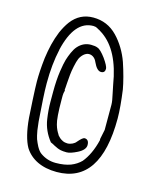

<svg xmlns="http://www.w3.org/2000/svg" viewBox="-118 -840 802 968"><g transform="rotate(15 282.5 -356.0)"><path d="M65.4 -183.6C70.8 -118.7 83.5 -68.4 102.1 -35.6C133.8 14.6 190.9 43.9 270 43.9C421.9 43.9 498 -69.8 498 -295.9C498 -335.4 493.2 -387.2 485.4 -444.3C479.5 -479 465.8 -530.8 449.7 -578.6C433.1 -625.5 406.7 -669.4 374 -703.1C339.4 -738.8 297.9 -756.3 248.5 -756.3C201.7 -756.3 163.6 -737.3 134.3 -698.7C121.6 -681.6 110.4 -661.6 100.1 -638.2C81.1 -591.3 71.3 -547.4 64 -495.6C58.1 -444.3 56.2 -406.2 56.2 -371.6C56.2 -354.5 57.6 -319.3 60.1 -272.5ZM439.5 -174.3C439.5 -170.9 439.5 -169.4 439.9 -167.5C427.7 -116.2 407.7 -74.2 383.3 -44.9C369.6 -30.8 351.6 -19 331.5 -11.2C310.5 -3.4 284.7 1 253.4 1C223.6 1 196.8 -7.8 172.9 -24.9C164.6 -30.8 156.7 -40.5 149.4 -53.7V-53.2C142.1 -66.9 136.7 -79.6 132.8 -89.8V-89.4C129.4 -99.6 126 -114.3 122.6 -133.3C120.1 -151.9 118.2 -167 117.2 -177.7L114.3 -218.3C113.8 -231 112.3 -252 110.4 -276.4L109.4 -290.5C107.4 -323.2 106.4 -352.1 106.4 -376C106.4 -441.4 112.3 -501 124.5 -555.2L124 -554.7C148.9 -662.1 194.3 -715.3 259.3 -715.3C263.2 -715.3 267.1 -714.8 271 -713.9C274.9 -712.4 282.7 -709.5 287.6 -705.6L294.9 -702.1H294.4C299.3 -699.2 306.6 -694.8 309.6 -692.4C373 -648.9 413.6 -569.3 432.1 -454.6L440.9 -411.6C446.8 -386.2 449.7 -367.7 449.7 -355.5V-223.6ZM356 -501C369.6 -501 376.5 -508.8 376.5 -522.9C376.5 -532.2 366.7 -550.8 350.1 -574.2C333 -597.2 317.9 -612.3 307.1 -615.2H307.6C298.8 -619.1 286.6 -620.6 272.5 -620.6C246.6 -620.6 223.6 -610.4 204.6 -588.9C189 -571.3 176.3 -539.1 168.5 -514.2C164.6 -501 160.2 -480 155.8 -450.2C151.4 -419.9 148.9 -384.3 148.9 -342.8V-289.6C148.9 -259.8 151.4 -231 155.8 -201.2C161.6 -161.6 178.2 -125 204.1 -92.8C210 -90.8 215.8 -87.4 224.1 -83V-82.5L223.6 -83C242.2 -73.7 248 -70.8 262.7 -67.4C270.5 -65.9 280.3 -64.9 293.5 -64.9C306.6 -64.9 324.2 -70.8 347.7 -82.5C373 -95.2 386.2 -110.4 386.2 -127.4C386.2 -147 377.9 -157.2 362.8 -157.2C356 -157.2 344.7 -147.5 329.6 -129.9C321.8 -119.1 303.2 -109.4 285.2 -109.4C276.9 -109.4 267.6 -111.3 260.7 -114.7C252.9 -118.7 247.6 -122.1 244.6 -125C241.2 -128.4 236.3 -132.8 231 -139.2V-141.1C223.6 -151.4 215.8 -166.5 210 -187C203.6 -207.5 200.2 -250.5 200.2 -317.4V-336.4C200.2 -345.7 201.7 -354 204.6 -363.3L202.6 -367.2C203.6 -373.5 204.1 -383.8 205.1 -399.4L206.5 -417C207 -426.3 208.5 -437 209 -446.8C210.4 -459.5 212.4 -474.6 216.3 -492.2C220.2 -510.7 224.1 -524.9 228.5 -535.2C237.8 -554.7 255.9 -572.8 274.9 -572.8C294.9 -572.8 309.1 -558.1 315.4 -542.5C328.1 -514.6 341.3 -501 356 -501Z"/></g></svg>

Font: Amatic Mod Bold ONEptTWO
Style: Bold
Weight: 700
Designer: David Occhino Design
Foundry: David Occhino Design
Version: Version 1.2